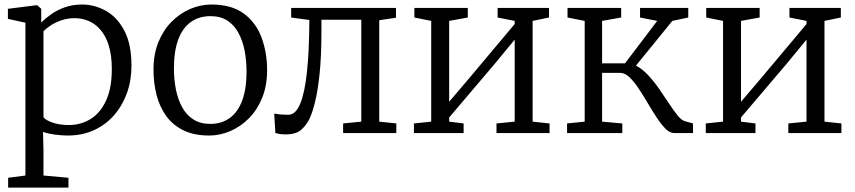

<svg xmlns="http://www.w3.org/2000/svg" viewBox="-20 -589 3785 850"><path d="M16 241.5V198L92.5 188V-488.5L15 -505.5V-550L142.5 -566H144.5L162.5 -550V-489Q180 -507 206 -525.5Q232 -544 266.5 -556.5Q301 -569 343 -569Q399 -569 449 -541Q499 -513 530.5 -453.2Q562 -393.5 562 -297.5Q562 -233 542 -177.2Q522 -121.5 485 -79Q448 -36.5 396 -12.8Q344 11 280.5 11Q253 11 222 6.8Q191 2.5 170.5 -5L172.5 80V188L283 198V241.5ZM284 -35.5Q338 -35.5 381 -62Q424 -88.5 449.5 -143.5Q475 -198.5 475 -283.5Q475 -343 462 -385.8Q449 -428.5 426 -455.8Q403 -483 373.5 -495.8Q344 -508.5 310.5 -508.5Q279 -508.5 252 -499.2Q225 -490 204.5 -476.5Q184 -463 172.5 -450.5V-70Q180 -58 211.5 -46.8Q243 -35.5 284 -35.5Z M659.5 -280.5Q659.5 -349 681.2 -402.5Q703 -456 739.8 -493Q776.5 -530 822.2 -549.5Q868 -569 916 -569Q1005 -569 1059.2 -529Q1113.5 -489 1138 -422.5Q1162.5 -356 1162.5 -278Q1162.5 -210 1140.8 -156.2Q1119 -102.5 1082 -65.2Q1045 -28 999.2 -8.5Q953.5 11 906 11Q839 11 791.8 -12.2Q744.5 -35.5 715.5 -76Q686.5 -116.5 673 -169Q659.5 -221.5 659.5 -280.5ZM911 -40.5Q961 -40.5 997 -66.5Q1033 -92.5 1052.2 -144Q1071.5 -195.5 1071.5 -271.5Q1071.5 -321 1062.8 -365.5Q1054 -410 1035.2 -444.2Q1016.5 -478.5 986.2 -498Q956 -517.5 912 -517.5Q861 -517.5 824.8 -491.5Q788.5 -465.5 769.2 -414.2Q750 -363 750 -286.5Q750 -236.5 759 -192Q768 -147.5 787 -113.2Q806 -79 836.8 -59.8Q867.5 -40.5 911 -40.5Z M1244 6Q1228.5 6 1216.8 4Q1205 2 1199 0L1194 -86Q1204.5 -84 1220.2 -82.5Q1236 -81 1257 -81Q1289 -81 1309.2 -130.2Q1329.5 -179.5 1339.2 -273.2Q1349 -367 1349.5 -500.5L1269 -511.5V-554H1733V-510.5L1659 -499.5V-50.5L1734.5 -42.5V0H1499V-42.5L1579.5 -50.5V-501.5H1403V-452.5Q1403 -340 1395 -263.5Q1387 -187 1375.2 -139.5Q1363.5 -92 1351.5 -66Q1337.5 -36 1314.2 -15Q1291 6 1244 6Z M1812.5 0V-42.5L1889 -50.5V-496.5L1814.5 -511.5V-554H2051V-511.5L1968.5 -496.5V-138.5L2049 -233L2258.5 -482.5V-496.5L2183 -511.5V-554H2410.5V-511.5L2338 -496.5V-50.5L2413 -42.5V0H2178V-42.5L2258.5 -50.5V-413.5L2169.5 -305.5L1968.5 -69V-50.5L2032.5 -42.5V0Z M2490.5 0V-42.5L2568.5 -50.5V-496.5L2492.5 -511.5V-554H2730V-511.5L2645.5 -496.5V-308.5H2747L2889.5 -496.5L2813.5 -511.5V-554H3027V-511.5L2956.5 -496.5L2795.5 -298.5Q2823 -284.5 2848.5 -257.2Q2874 -230 2897.2 -196.8Q2920.5 -163.5 2941 -132Q2961.5 -100.5 2979.2 -78.5Q2997 -56.5 3012 -52.5L3048 -42.5V0H2964Q2945.5 0 2926.2 -19.2Q2907 -38.5 2887 -69Q2867 -99.5 2847 -133.5Q2827 -167.5 2806.8 -198Q2786.5 -228.5 2766.2 -247.5Q2746 -266.5 2725.5 -266.5H2645.5V-50.5L2735 -42.5V0Z M3104.5 0V-42.5L3181 -50.5V-496.5L3106.5 -511.5V-554H3343V-511.5L3260.5 -496.5V-138.5L3341 -233L3550.5 -482.5V-496.5L3475 -511.5V-554H3702.5V-511.5L3630 -496.5V-50.5L3705 -42.5V0H3470V-42.5L3550.5 -50.5V-413.5L3461.5 -305.5L3260.5 -69V-50.5L3324.5 -42.5V0Z"/></svg>

Font: Merriweather 20pt Light
Style: Regular
Weight: 300
Version: Version 2.100